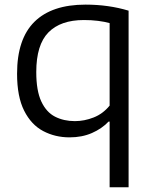

<svg xmlns="http://www.w3.org/2000/svg" viewBox="-20 -570 644 810"><path d="M442.5 220V-57H438Q409.5 -27 367.8 -8.8Q326 9.5 273.5 9.5Q212.5 9.5 162 -17.2Q111.5 -44 81.8 -103.2Q52 -162.5 52 -259Q52 -405.5 125.2 -478Q198.5 -550.5 341 -550.5Q438 -550.5 522.5 -525V220ZM296 -59Q336 -59 375.2 -74.5Q414.5 -90 442.5 -124.5V-472.5Q421.5 -478.5 393.5 -482Q365.5 -485.5 334 -485.5Q235.5 -485.5 184.2 -433.2Q133 -381 133 -266Q133 -187.5 154.2 -142Q175.5 -96.5 212.2 -77.8Q249 -59 296 -59Z"/></svg>

Font: Encode Sans Semi Expanded
Style: Regular
Weight: 400
Width: 6
Designer: Multiple Designers
Foundry: Impallari Type
Version: Version 3.000; ttfautohint (v1.8.3) -l 8 -r 50 -G 200 -x 14 